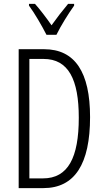

<svg xmlns="http://www.w3.org/2000/svg" viewBox="-20 -967 534 987"><path d="M219 -788H270C293 -835 331 -896 361 -938V-947H330C296 -906 275 -879 245 -837C218 -876 185 -919 160 -947H129V-938C158 -899 195 -835 219 -788ZM443 -365C443 -595 366 -714 207 -714H76V0H203C365 0 443 -125 443 -365ZM385 -362C385 -157 330 -50 201 -50H131V-664H204C332 -664 385 -558 385 -362Z"/></svg>

Font: Noto Sans Gujarati UI ExtraCondensed Light
Style: Regular
Weight: 300
Width: 2
Designer: Jelle Bosma - Monotype Design Team, Universal Thirst
Foundry: Monotype Imaging Inc.
Version: Version 2.106